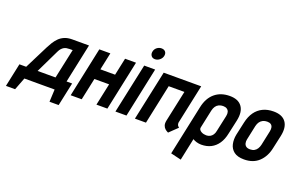

<svg xmlns="http://www.w3.org/2000/svg" viewBox="-123 -1154 2820 1814"><g transform="rotate(20 1286.5 -247.0)"><path d="M506 -109 589 -501H421Q376 -501 343.5 -487Q311 -473 288.5 -450Q266 -427 249.5 -400.5Q233 -374 221 -350L100 -109H32L-18 126H74L122 1H426L420 126H512L562 -109ZM215 -109 329 -345Q338 -364 349 -376Q360 -388 372 -395Q384 -402 398 -404.5Q412 -407 428 -407H459L395 -109Z M915 -326H767L804 -500H693L587 0H698L745 -221H893L846 0H956L1062 -500H952Z M1037 0H1148L1254 -501H1144ZM1243 -710Q1218 -710 1197.5 -694Q1177 -678 1172 -652Q1167 -627 1180 -609.5Q1193 -592 1218 -592Q1243 -592 1264.5 -609.5Q1286 -627 1291 -652Q1296 -678 1282.5 -694Q1269 -710 1243 -710Z M1633 -106 1717 -501H1340L1233 0H1344L1428 -397H1586L1519 -84Q1513 -54 1520 -34.5Q1527 -15 1539.5 -4Q1552 7 1562.5 12Q1573 17 1572 17L1654 -62Q1643 -70 1637.5 -80Q1632 -90 1633 -106Z M2113 -171 2144 -312Q2164 -404 2127 -456Q2090 -508 2004 -508Q1913 -508 1853.5 -457.5Q1794 -407 1774 -312L1667 191L1772 216L1819 -7Q1827 -2 1836.5 2.5Q1846 7 1857 10Q1868 13 1880 15Q1892 17 1904 17Q1960 17 2002 -4.5Q2044 -26 2072.5 -68Q2101 -110 2113 -171ZM2035 -318 2000 -156Q1996 -133 1985 -116.5Q1974 -100 1957.5 -91Q1941 -82 1919 -82Q1907 -82 1893.5 -85Q1880 -88 1868 -95Q1856 -102 1849.5 -112Q1843 -122 1846 -135L1885 -318Q1891 -344 1903 -361.5Q1915 -379 1934 -388Q1953 -397 1976 -397Q2000 -397 2015 -387Q2030 -377 2035 -359.5Q2040 -342 2035 -318Z M2555 -185 2584 -317Q2604 -409 2567 -460.5Q2530 -512 2443 -512Q2382 -512 2335.5 -489.5Q2289 -467 2258.5 -424Q2228 -381 2214 -317L2185 -185Q2175 -134 2185 -89.5Q2195 -45 2230.5 -17.5Q2266 10 2332 10Q2424 10 2480.5 -43.5Q2537 -97 2555 -185ZM2472 -323 2441 -177Q2436 -155 2425 -137Q2414 -119 2396.5 -109Q2379 -99 2354 -99Q2327 -99 2313 -110Q2299 -121 2295 -139Q2291 -157 2295 -177L2326 -323Q2332 -349 2344.5 -366Q2357 -383 2375.5 -392Q2394 -401 2418 -401Q2442 -401 2455.5 -391.5Q2469 -382 2473 -364.5Q2477 -347 2472 -323Z"/></g></svg>

Font: Advent Pro
Style: Italic
Weight: 400
Italic angle: -12°
Designer: VivaRado, Andreas Kalpakidis
Foundry: VivaRado, Andreas Kalpakidis
Version: Version 3.000